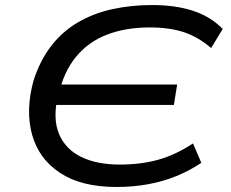

<svg xmlns="http://www.w3.org/2000/svg" viewBox="-20 -734 917 763"><path d="M443 9Q303 9 218.5 -47Q134 -103 107.5 -199Q81 -295 113 -413Q139 -494 183.5 -551.5Q228 -609 289.5 -645Q351 -681 426 -697.5Q501 -714 584 -714Q676 -714 746 -691.5Q816 -669 865 -619L819 -543Q768 -587 711 -606Q654 -625 575 -625Q480 -625 405.5 -596.5Q331 -568 281.5 -507.5Q232 -447 212 -354L189 -398H684L671 -317H168L210 -354Q189 -261 215 -200.5Q241 -140 303.5 -110Q366 -80 456 -80Q539 -80 608 -99Q677 -118 747 -164L780 -87Q734 -56 681.5 -34.5Q629 -13 569.5 -2Q510 9 443 9Z"/></svg>

Font: Nunito Sans 7pt Expanded
Style: Italic
Weight: 400
Width: 7
Italic angle: -9°
Designer: Vernon Adams
Foundry: Vernon Adams
Version: Version 3.101;gftools[0.9.27]